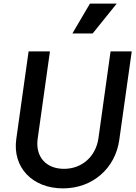

<svg xmlns="http://www.w3.org/2000/svg" viewBox="-20 -1029 752 1061"><path d="M328 12C492 12 617 -99 639 -255L708 -745H591L524 -265C509 -162 431 -96 334 -96C234 -96 175 -163 188 -261L256 -745H138L70 -261C48 -105 158 12 328 12ZM380 -844H492L625 -1009H477Z"/></svg>

Font: Mluvka SemiBold
Style: Italic
Weight: 600
Italic angle: -8°
Designer: Modified by Jiří Krblich, Original typeface by Gumpita Rahayu
Foundry: Gumpita Rahayu & Jiří Krblich
Version: Version 2.000;Glyphs 3.1.1 (3134)